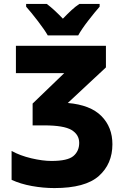

<svg xmlns="http://www.w3.org/2000/svg" viewBox="-20 -947 640 977"><path d="M257 10Q414 10 483 -51.5Q552 -113 552 -213Q552 -300 496 -356.5Q440 -413 325 -423L519 -604V-714H61V-575H307L146 -420V-309H204Q305 -309 344 -285.5Q383 -262 383 -220Q383 -178 353.5 -153Q324 -128 242 -128Q197 -128 139.5 -141.5Q82 -155 39 -179V-32Q84 -11 142 -0.5Q200 10 257 10ZM223 -767H378Q395 -798 429 -842Q463 -886 487 -913V-927H384Q364 -914 343.5 -895Q323 -876 300 -852Q278 -875 258 -893.5Q238 -912 218 -927H113V-913Q138 -885 172.5 -840Q207 -795 223 -767Z"/></svg>

Font: Noto Sans Mono Extra
Style: Regular
Weight: 800
Designer: Monotype Design Team
Foundry: Monotype Imaging Inc.
Version: Version 1.900